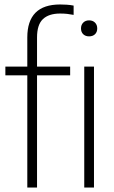

<svg xmlns="http://www.w3.org/2000/svg" viewBox="-20 -838 510 858"><path d="M102 0V-501.5H4V-540.5H102V-670.5Q102 -818 248.5 -818Q261.5 -818 277.8 -817Q294 -816 309 -813V-771.5Q293.5 -774.5 279.8 -776Q266 -777.5 248.5 -777.5Q198.5 -777.5 172 -752.8Q145.5 -728 145.5 -670.5V-540.5H293.5V-501.5H145.5V0ZM378 -675.5Q362 -675.5 352 -685Q342 -694.5 342 -711Q342 -727 352 -737Q362 -747 378 -747Q394.5 -747 404.5 -737Q414.5 -727 414.5 -711Q414.5 -694.5 404.5 -685Q394.5 -675.5 378 -675.5ZM356.5 0V-540.5H400V0Z"/></svg>

Font: Encode Sans Condensed Condensed ExtraLight
Style: Regular
Weight: 200
Width: 3
Designer: Multiple Designers
Foundry: Impallari Type
Version: Version 3.000; ttfautohint (v1.8.3) -l 8 -r 50 -G 200 -x 14 